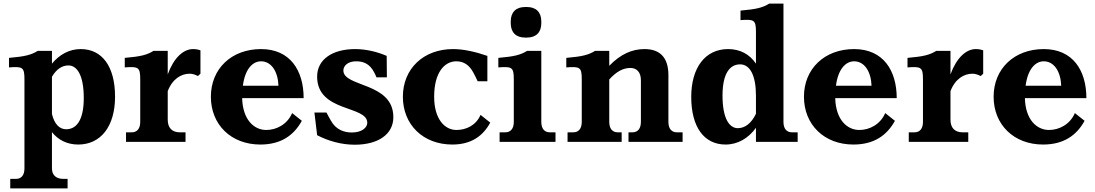

<svg xmlns="http://www.w3.org/2000/svg" viewBox="-20 -789 6093 1068"><path d="M269 148V-54C304 -10 354 15 415 15C542 15 620 -88 620 -251C620 -421 547 -516 429 -516C366 -516 311 -486 269 -435V-506H190C154 -484 122 -475 30 -467V-414C106 -420 116 -415 116 -348V148C116 185 99 206 69 206H37V259H356V206H332C292 206 269 185 269 148ZM269 -155V-362C293 -403 324 -425 361 -425C407 -425 446 -373 446 -244C446 -115 402 -70 348 -70C310 -70 282 -100 269 -155Z M913 -123V-282C939 -350 988 -379 1035 -379C1050 -379 1066 -374 1081 -366L1095 -379V-509C1081 -514 1068 -516 1054 -516C999 -516 946 -466 913 -375V-506H834C798 -484 766 -475 674 -467V-414C750 -420 760 -415 760 -348V-111C760 -74 743 -53 713 -53H681V0H1012V-53H980C937 -53 913 -78 913 -123Z M1153 -251C1153 -95 1266 15 1428 15C1544 15 1615 -37 1659 -117L1605 -160C1578 -97 1518 -66 1461 -66C1393 -66 1330 -123 1327 -243H1669C1669 -397 1594 -516 1432 -516C1268 -516 1153 -407 1153 -251ZM1331 -312C1343 -406 1386 -448 1432 -448C1489 -448 1526 -392 1529 -312Z M1890 -397C1890 -423 1915 -448 1961 -448C2001 -448 2036 -435 2061 -387C2066 -379 2070 -368 2074 -359H2132L2131 -478C2079 -501 2015 -516 1956 -516C1827 -516 1744 -457 1744 -363C1744 -163 2023 -204 2023 -106C2023 -80 1994 -52 1937 -52C1895 -52 1848 -67 1820 -119C1811 -134 1804 -148 1796 -163H1729L1744 -37C1805 -5 1879 16 1953 16C2085 16 2168 -43 2168 -137C2168 -333 1890 -303 1890 -397Z M2637 -337H2691V-478C2628 -500 2560 -516 2500 -516C2336 -516 2221 -407 2221 -251C2221 -95 2334 15 2496 15C2602 15 2667 -33 2707 -107L2653 -150C2628 -91 2572 -66 2519 -66C2454 -66 2395 -126 2395 -251C2395 -388 2454 -448 2518 -448C2560 -448 2590 -427 2612 -387C2619 -374 2626 -361 2637 -337Z M2991 -111V-506H2912C2876 -484 2844 -475 2752 -467V-414C2828 -420 2838 -415 2838 -348V-111C2838 -74 2821 -53 2791 -53H2759V0H3070V-53H3038C3008 -53 2991 -74 2991 -111ZM2821 -660C2821 -609 2850 -580 2901 -580H2911C2962 -580 2991 -609 2991 -660V-670C2991 -721 2962 -750 2911 -750H2901C2850 -750 2821 -721 2821 -670Z M3369 -111V-347C3408 -390 3445 -411 3487 -411C3521 -411 3545 -388 3545 -343V-111C3545 -74 3528 -53 3498 -53H3476V0H3777V-53H3745C3715 -53 3698 -74 3698 -111V-371C3698 -466 3654 -516 3565 -516C3496 -516 3432 -488 3369 -423V-506H3290C3254 -484 3222 -475 3130 -467V-414C3206 -420 3216 -415 3216 -348V-111C3216 -74 3199 -53 3169 -53H3137V0H3438V-53H3416C3386 -53 3369 -74 3369 -111Z M4185 -257V-156C4160 -104 4125 -76 4084 -76C4038 -76 3999 -128 3999 -257C3999 -386 4043 -431 4097 -431C4152 -431 4185 -369 4185 -257ZM3825 -250C3825 -80 3898 15 4016 15C4084 15 4143 -20 4185 -78V0H4417V-53H4385C4355 -53 4338 -74 4338 -111V-769H4259C4223 -747 4191 -738 4099 -730V-677C4175 -683 4185 -678 4185 -611V-435C4150 -487 4097 -516 4030 -516C3903 -516 3825 -413 3825 -250Z M4452 -251C4452 -95 4565 15 4727 15C4843 15 4914 -37 4958 -117L4904 -160C4877 -97 4817 -66 4760 -66C4692 -66 4629 -123 4626 -243H4968C4968 -397 4893 -516 4731 -516C4567 -516 4452 -407 4452 -251ZM4630 -312C4642 -406 4685 -448 4731 -448C4788 -448 4825 -392 4828 -312Z M5267 -123V-282C5293 -350 5342 -379 5389 -379C5404 -379 5420 -374 5435 -366L5449 -379V-509C5435 -514 5422 -516 5408 -516C5353 -516 5300 -466 5267 -375V-506H5188C5152 -484 5120 -475 5028 -467V-414C5104 -420 5114 -415 5114 -348V-111C5114 -74 5097 -53 5067 -53H5035V0H5366V-53H5334C5291 -53 5267 -78 5267 -123Z M5507 -251C5507 -95 5620 15 5782 15C5898 15 5969 -37 6013 -117L5959 -160C5932 -97 5872 -66 5815 -66C5747 -66 5684 -123 5681 -243H6023C6023 -397 5948 -516 5786 -516C5622 -516 5507 -407 5507 -251ZM5685 -312C5697 -406 5740 -448 5786 -448C5843 -448 5880 -392 5883 -312Z"/></svg>

Font: LT Superior Serif ExtraBold
Style: Regular
Weight: 800
Designer: Daniel Lyons
Foundry: LyonsType
Version: Version 2.120;FEAKit 1.0